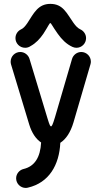

<svg xmlns="http://www.w3.org/2000/svg" viewBox="-20 -758 516 976"><path d="M346.2 -458.5 259.8 -163.1C247.1 -120.1 242.7 -115.7 239.3 -115.7C235.8 -115.7 232.4 -120.1 222.2 -153.8L129.9 -459C124 -478.5 105 -493.7 83 -493.7C56.2 -493.7 34.2 -471.7 34.2 -444.8C34.2 -439.9 34.7 -435.5 36.1 -430.7L128.4 -125.5C141.6 -82 162.6 -51.3 189 -33.7C185.1 42 155.8 87.9 99.6 101.1C78.6 106 62 125.5 62 148.4C62 175.3 84 197.3 110.8 197.3C114.7 197.3 118.2 196.8 122.1 195.8C229 170.9 281.2 81.1 286.6 -32.2C314.9 -50.3 338.4 -84.5 353.5 -135.7L439.9 -431.2C441.4 -436 441.9 -439.9 441.9 -444.8C441.9 -471.7 419.9 -493.7 393.1 -493.7C371.1 -493.7 352.1 -478.5 346.2 -458.5ZM388.2 -608.9C375.5 -614.7 364.7 -626 353 -642.6C318.8 -690.4 300.8 -738.3 235.8 -738.3C172.9 -738.3 151.4 -689.9 119.1 -640.6C107.9 -624.5 99.1 -614.3 87.4 -608.9C70.3 -601.1 58.6 -584 58.6 -564C58.6 -537.1 80.6 -515.1 107.9 -515.1C118.2 -515.1 127.4 -518.1 135.7 -523.9C162.6 -538.6 183.1 -561 200.2 -585.9C225.6 -625 231 -640.6 235.8 -640.6C240.2 -640.6 245.6 -625.5 273.9 -585.9C293.5 -558.6 316.9 -533.7 348.6 -519.5C355 -516.6 361.8 -515.1 368.7 -515.1C395.5 -515.1 417.5 -537.1 417.5 -564C417.5 -584 405.3 -601.1 388.2 -608.9Z"/></svg>

Font: Velvelyne Book
Style: Bold
Weight: 700
Designer: Manon Van der Borght et Mariel Nils
Foundry: Velvetyne
Version: Version 1.070;Glyphs 3.3.1 (3343)